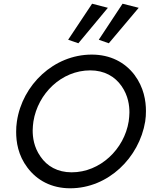

<svg xmlns="http://www.w3.org/2000/svg" viewBox="-20 -1004 807 1034"><path d="M402 -771 561 -962 476 -984 347 -790ZM566 -771 727 -962 640 -984 512 -790ZM71 -350C68 -331 67 -312 67 -294C67 -240 77 -168 128 -101C179 -33 257 10 358 10C563 10 730 -155 762 -350C765 -369 766 -388 766 -406C766 -460 755 -533 704 -601C653 -668 575 -710 474 -710C270 -710 100 -547 71 -350ZM160 -350C184 -500 311 -625 466 -625C542 -625 599 -592 635 -540C671 -488 677 -435 677 -398C677 -382 675 -366 673 -350C649 -201 520 -76 366 -76C290 -76 233 -109 198 -161C162 -212 156 -265 156 -302C156 -318 158 -334 160 -350Z"/></svg>

Font: Jost
Style: Italic
Weight: 400
Italic angle: -5°
Version: Version 3.710